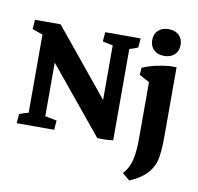

<svg xmlns="http://www.w3.org/2000/svg" viewBox="-80 -631 911 884"><g transform="rotate(10 375.5 -189.0)"><path d="M24.4 0 27.8 -43Q44.4 -50.3 70.3 -57.1V-422.4L21.5 -439.5L24.9 -483.4H144.5L397.5 -174.3V-429.2L349.6 -439.5L353 -483.4H518.6L515.1 -440.4Q498 -432.6 475.6 -426.3V0.5Q444.3 5.4 401.4 2.9L148.4 -305.2V-54.2L203.1 -43.9L199.7 0ZM580.6 169.9 545.4 141.1 555.2 129.4Q574.2 106.4 582.8 69.1Q591.3 31.7 591.3 -30.3V-291.5L543.5 -317.9L546.4 -351.1Q600.6 -375 673.3 -381.3H704.6V-55.2Q704.6 20 694.3 58.1Q684.6 93.3 656.5 121.6Q628.4 149.9 580.6 169.9ZM638.7 -422.9Q608.4 -422.9 590.3 -439.9Q572.3 -457 572.3 -485.4Q572.3 -514.2 590.3 -531Q608.4 -547.9 638.7 -547.9Q668.9 -547.9 687 -531Q705.1 -514.2 705.1 -485.4Q705.1 -457 687 -439.9Q668.9 -422.9 638.7 -422.9Z"/></g></svg>

Font: Markazi Text
Style: Bold
Weight: 700
Designer: Borna Izadpanah (Arabic designer), Fiona Ross (Arabic design director) and Florian Runge (Latin designer)
Foundry: Borna Izadpanah and Florian Runge
Version: Version 1.001; ttfautohint (v1.8.3)